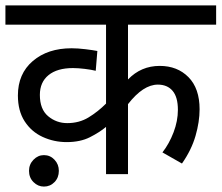

<svg xmlns="http://www.w3.org/2000/svg" viewBox="-20 -642 817 708"><path d="M777 -551H452V-349Q500 -399 569 -399Q634 -399 675 -357.5Q716 -316 716 -239Q716 -193 701 -141Q686 -89 651 -39L579 -80Q604 -112 620 -154Q636 -196 636 -237Q636 -284 616.5 -307Q597 -330 562 -330Q508 -330 452 -258V0H371V-174Q347 -154 311.5 -136Q276 -118 226 -118Q179 -118 137.5 -137Q96 -156 71 -194.5Q46 -233 46 -290Q46 -370 101 -417Q156 -464 244 -464Q267 -464 295.5 -460.5Q324 -457 339 -454L333 -381Q317 -385 292.5 -388Q268 -391 249 -391Q191 -391 159 -365Q127 -339 127 -292Q127 -239 157.5 -213.5Q188 -188 228 -188Q272 -188 306.5 -209Q341 -230 371 -260V-551H0V-622H777ZM87 -12Q87 -36 103.5 -53Q120 -70 142 -70Q165 -70 181 -53Q197 -36 197 -12Q197 13 181 29.5Q165 46 142 46Q120 46 103.5 29.5Q87 13 87 -12Z"/></svg>

Font: RS Noto Sans
Style: Regular
Weight: 400
Designer: Monotype Design Team
Foundry: Monotype Imaging Inc.
Version: Version 3.10